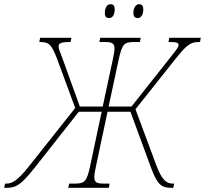

<svg xmlns="http://www.w3.org/2000/svg" viewBox="-82 -894 976 914"><path d="M574 -808C589 -808 600 -823 600 -849C600 -867 593 -874 580 -874C563 -874 553 -854 553 -833C553 -814 561 -808 574 -808ZM438 -808C453 -808 464 -823 464 -849C464 -867 457 -874 444 -874C426 -874 417 -854 417 -833C417 -814 424 -808 438 -808ZM-62 0H-52C-8 0 14 -9 81 -93L293 -362H402L348 -108C332 -31 322 -20 275 -20H247L243 0H436L440 -20H413C380 -20 367 -25 367 -50C367 -63 370 -82 376 -108L430 -362H539L638 -93C669 -9 691 0 735 0H743L747 -20H741C713 -20 690 -33 663 -105L563 -374L756 -617C813 -688 829 -694 870 -694L874 -714H724L720 -694C754 -694 768 -692 768 -680C768 -671 763 -663 726 -617L544 -387H435L482 -606C499 -683 507 -694 556 -694H584L588 -714H395L391 -694H418C450 -694 463 -688 463 -664C463 -651 460 -632 454 -606L407 -387H298L215 -617C201 -652 197 -664 197 -673C197 -688 206 -694 254 -694L258 -714H109L105 -694C147 -694 161 -689 189 -616L276 -380L58 -105C1 -33 -25 -20 -51 -20H-58Z"/></svg>

Font: Noto Serif Condensed Thin
Style: Italic
Weight: 100
Width: 3
Italic angle: -12°
Designer: Monotype Design Team
Foundry: Monotype Imaging Inc.
Version: Version 2.013